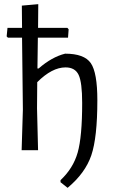

<svg xmlns="http://www.w3.org/2000/svg" viewBox="-20 -722 556 923"><path d="M84 0 90 -195 86 -541H18L12 -547L16 -588H86L85 -695L164 -702L163 -588H304L310 -581L307 -541H162L160 -393H166Q229 -448 293 -464Q385 -464 416.5 -418.5Q448 -373 448 -240Q448 -61 419 24.5Q390 110 305 181L271 154V144Q332 87 353.5 11Q375 -65 375 -227Q375 -326 358 -362Q341 -398 295 -398Q230 -398 159 -327L158 -201L163 0Z"/></svg>

Font: Alegreya Sans SC
Style: Regular
Weight: 400
Designer: Juan Pablo del Peral
Foundry: Huerta Tipografica
Version: Version 2.007